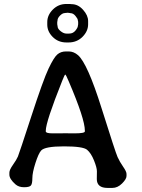

<svg xmlns="http://www.w3.org/2000/svg" viewBox="-20 -943 702 950"><path d="M308.1 -776.9H322.3Q341.3 -776.9 353.3 -791.7Q365.2 -806.6 365.2 -814.5L366.7 -822.8V-835L364.7 -844.7Q364.7 -850.1 353.5 -864Q342.3 -877.9 328.6 -877.9Q325.7 -878.9 323.7 -878.9L314.9 -879.9H313L311.5 -879.4H307.6L300.8 -878.4Q289.6 -878.4 277.1 -866Q264.6 -853.5 264.6 -841.8L263.2 -833.5V-823.2L265.1 -812Q265.1 -800.8 280 -788.8Q294.9 -776.9 308.1 -776.9ZM350.6 -283.2Q399.9 -283.2 399.9 -293V-296.4Q399.9 -354.5 320.3 -540Q305.7 -573.7 304.2 -573.7H302.7Q299.8 -573.7 288.1 -543.9Q206.5 -339.8 206.5 -295.9V-293Q206.5 -283.2 239.3 -283.2H288.6L293 -283.7L337.9 -283.2ZM308.1 -923.3H324.7Q331.5 -922.4 334.5 -922.4Q366.2 -922.4 391.1 -894.5Q416 -866.7 416 -838.9V-822.8Q416 -788.6 388.2 -760.7Q360.4 -732.9 318.8 -732.9H308.6Q268.1 -732.9 241 -760Q213.9 -787.1 213.9 -820.8V-834Q213.9 -868.2 241.5 -895.8Q269 -923.3 308.1 -923.3ZM513.2 -13.2Q512.7 -13.2 512.2 -13.2Q459 -13.2 459 -57.1L459.5 -95.7Q459.5 -113.3 445.1 -149.2Q430.7 -185.1 410.9 -201.9Q391.1 -218.8 296.6 -218.8Q202.1 -218.8 183.6 -198.2Q170.4 -183.6 155.3 -136.2Q140.1 -88.9 140.1 -61Q140.1 -33.2 132.6 -24.9Q125 -16.6 98.9 -16.6Q72.8 -16.6 56.6 -30.8Q26.4 -57.6 26.4 -78.6V-88.9Q26.4 -102.5 44.2 -127.7Q62 -152.8 68.6 -168.5Q75.2 -184.1 134.5 -366Q193.8 -547.9 220.2 -603.5Q246.6 -659.2 263.9 -673.8Q281.2 -688.5 306.6 -688.5H319.8Q344.7 -688.5 366.2 -669.9Q413.1 -628.4 482.2 -408.7Q551.3 -189 561.8 -165.8Q572.3 -142.6 589.1 -118.4Q606 -94.2 606 -82.5V-72.3Q606 -57.1 584 -35.2Q562 -13.2 536.1 -13.2Z"/></svg>

Font: Averia Libre
Style: Regular
Weight: 400
Version: Version 1.002